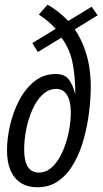

<svg xmlns="http://www.w3.org/2000/svg" viewBox="-20 -788 439 818"><path d="M139.2 9.8Q98.1 9.8 69.1 -8.5Q40 -26.9 24.9 -62Q9.8 -97.2 9.8 -147.9Q9.8 -196.8 22.5 -252.9Q35.2 -309.1 61 -359.1Q86.9 -409.2 126 -440.9Q165 -472.7 218.3 -472.7Q256.8 -472.7 274.2 -448Q291.5 -423.3 299.3 -390.1H300.8Q300.8 -463.9 288.6 -522.9Q276.4 -582 241.7 -627.4L141.1 -566.4L117.7 -604.5L217.3 -665Q206.5 -678.2 187.7 -694.3Q168.9 -710.4 145.5 -726.1L182.6 -768.1Q206.5 -754.4 228.3 -737.3Q250 -720.2 271 -698.7L370.6 -759.3L396 -722.7L298.8 -663.1Q321.8 -628.4 336.9 -589.6Q352.1 -550.8 359.4 -508.3Q366.7 -465.8 366.7 -418.9Q366.7 -370.6 359.9 -313Q353 -255.4 337.6 -198.5Q322.3 -141.6 296.1 -94.5Q270 -47.4 231.2 -18.8Q192.4 9.8 139.2 9.8ZM145.5 -52.7Q172.4 -52.7 193.8 -69.3Q215.3 -85.9 231.7 -113.5Q248 -141.1 259.3 -174.8Q270.5 -208.5 276.1 -243.4Q281.7 -278.3 281.7 -308.6Q281.7 -332.5 277.6 -351.3Q273.4 -370.1 265.6 -383.1Q257.8 -396 246.3 -402.6Q234.9 -409.2 219.7 -409.2Q187 -409.2 161.4 -385Q135.7 -360.8 118.4 -322Q101.1 -283.2 92 -238.3Q83 -193.4 83 -151.4Q83 -100.1 99.1 -76.4Q115.2 -52.7 145.5 -52.7Z"/></svg>

Font: Open Sans Condensed
Style: Italic
Weight: 400
Width: 3
Italic angle: -12°
Designer: Monotype Design Team
Foundry: Monotype Imaging Inc.
Version: Version 3.000